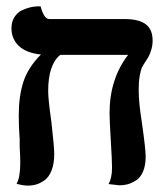

<svg xmlns="http://www.w3.org/2000/svg" viewBox="-20 -581 519 605"><path d="M417 -298.8Q417 -256.8 426.8 -196.8Q439 -111.3 439 -87.9Q439 -59.6 430.7 -40.3Q422.4 -21 408.2 -12.2Q394 -3.4 381.8 -0.2Q369.6 2.9 356 2.9L321.8 -1Q333 -19.5 333 -53.2Q333 -73.7 329.1 -138.2Q325.2 -202.6 325.2 -224.1Q325.2 -332.5 383.8 -408.2H169.9Q131.8 -377.4 131.8 -293.9Q131.8 -267.6 142.1 -195.8Q150.9 -116.7 150.9 -96.2Q150.9 -65.4 142.6 -44.2Q134.3 -22.9 120.6 -13.2Q106.9 -3.4 94.2 0.2Q81.5 3.9 67.9 3.9Q60.1 3.9 51.3 2.4Q42.5 1 37.1 -0.5L32.2 -2Q43.9 -21.5 43.9 -69.8Q43.9 -85 42 -119.1V-142.1Q39.1 -180.7 39.1 -216.8Q39.1 -278.3 53.7 -323.2Q68.4 -368.2 108.9 -409.2Q62.5 -414.1 39.3 -436.3Q16.1 -458.5 16.1 -492.2Q16.1 -512.7 25.6 -527.3Q35.2 -542 48.6 -548.3Q62 -554.7 75.4 -557.9Q88.9 -561 98.6 -561H107.9Q118.7 -521 134.8 -521H372.1Q417.5 -521 439.2 -504.6Q460.9 -488.3 460.9 -453.1Q460.9 -438 456.8 -424.6Q452.6 -411.1 449.2 -404.5Q445.8 -397.9 437 -384.8Q430.2 -374.5 427 -367.7Q423.8 -360.8 420.4 -342.8Q417 -324.7 417 -298.8Z"/></svg>

Font: Linux Libertine G
Style: Semibold
Weight: 600
Designer: Philipp H. Poll
Foundry: Philipp H. Poll
Version: Version 5.1.1